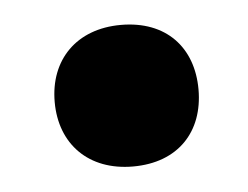

<svg xmlns="http://www.w3.org/2000/svg" viewBox="-29 -396 328 254"><g transform="rotate(-5 134.5 -269.0)"><path d="M139 -175C199 -175 234 -213 234 -269C234 -325 199 -363 139 -363C80 -363 43 -325 43 -269C43 -213 80 -175 139 -175Z"/></g></svg>

Font: SN Pro Heavy
Style: Italic
Weight: 800
Italic angle: -9°
Designer: Tobias Whetton
Foundry: Supernotes
Version: Version 1.001;Glyphs 3.2 (3249)